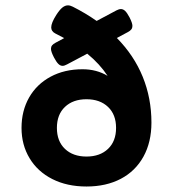

<svg xmlns="http://www.w3.org/2000/svg" viewBox="-20 -679 640 710"><path d="M540 -225.6Q540 -153.3 510.5 -99.9Q481 -46.4 426.8 -17.8Q372.6 10.7 299.8 10.7Q228 10.7 173.6 -16.8Q119.1 -44.4 89.4 -93.8Q59.6 -143.1 59.6 -206.1Q59.6 -269 87.6 -318.4Q115.7 -367.7 167 -395.3Q218.3 -422.9 285.2 -422.9Q337.4 -422.9 377.9 -398.4Q349.1 -442.4 302.7 -480.5L228 -440.9Q218.3 -435.5 211.4 -435.5Q203.1 -435.5 195.8 -442.6Q188.5 -449.7 179.7 -466.3Q168.5 -487.8 168.5 -498.5Q168.5 -505.9 172.6 -511.2Q176.8 -516.6 185.5 -521L217.3 -538.1L184.6 -555.2Q169.4 -563 169.4 -577.6Q169.4 -594.2 188 -623.5Q200.2 -642.6 210.4 -650.9Q220.7 -659.2 231.4 -659.2Q239.3 -659.2 249 -654.3Q296.4 -630.4 337.4 -601.6L410.6 -640.6Q419.9 -645.5 427.2 -645.5Q435.5 -645.5 442.9 -638.4Q450.2 -631.3 459 -614.7Q469.7 -593.8 469.7 -583Q469.7 -575.7 465.6 -570.3Q461.4 -564.9 453.1 -560.5L412.1 -538.6Q475.6 -474.1 507.8 -395Q540 -315.9 540 -225.6ZM409.2 -206.1Q409.2 -255.4 379.4 -283.7Q349.6 -312 299.8 -312Q250 -312 220.2 -283.7Q190.4 -255.4 190.4 -206.1Q190.4 -156.7 220.2 -128.4Q250 -100.1 299.8 -100.1Q349.6 -100.1 379.4 -128.4Q409.2 -156.7 409.2 -206.1Z"/></svg>

Font: Courier Prime Sans
Style: Bold
Weight: 700
Designer: Alan Dague-Greene
Foundry: Quote-Unquote Apps
Version: Version 3.020